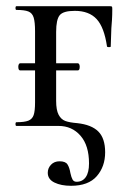

<svg xmlns="http://www.w3.org/2000/svg" viewBox="-20 -406 413 619"><path d="M134 151Q134 136 144.5 125Q155 114 172 114Q191 114 197.5 124Q204 134 207 152Q210 166 214 173Q218 180 227 180Q246 180 256.5 165Q267 150 267 121Q267 63 239.5 31.5Q212 0 169 0H33Q30 0 30 -6Q30 -12 33 -12Q59 -12 71.5 -17Q84 -22 88.5 -35Q93 -48 93 -76V-305Q93 -335 88.5 -349.5Q84 -364 71.5 -369Q59 -374 33 -374Q30 -374 30 -380Q30 -386 33 -386H334Q340 -386 341 -384.5Q342 -383 342 -377Q342 -357 341 -341.5Q340 -326 339 -315L337 -256Q337 -254 331.5 -254Q326 -254 325 -256Q316 -318 291.5 -344.5Q267 -371 221 -371Q184 -371 172.5 -357Q161 -343 161 -303V-81Q161 -51 169 -36Q177 -21 190.5 -16Q204 -11 229 -9Q275 -4 297 18Q319 40 319 85Q319 131 292 162Q265 193 209 193Q177 193 155.5 182.5Q134 172 134 151ZM39 -191Q39 -195 40.5 -198.5Q42 -202 45 -202H231Q234 -202 235.5 -198.5Q237 -195 237 -191Q237 -179 231 -179H45Q39 -179 39 -191Z"/></svg>

Font: Cormorant Garamond Medium
Style: Regular
Weight: 500
Designer: Christian Thalmann (Catharsis Fonts)
Foundry: Catharsis Fonts
Version: Version 4.000